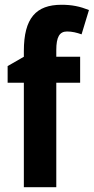

<svg xmlns="http://www.w3.org/2000/svg" viewBox="-20 -785 393 805"><path d="M316 -438V-547H216V-575C216 -629 229 -653 261 -653C283 -653 302 -648 322 -641L353 -743C315 -758 282 -765 238 -765C131 -765 80 -709 80 -571V-547L12 -508V-438H80V0H216V-438Z"/></svg>

Font: Noto Sans Myanmar Condensed
Style: Bold
Weight: 700
Width: 3
Designer: Monotype Design Team
Foundry: Monotype Imaging Inc.
Version: Version 2.107